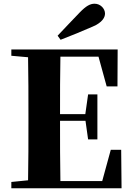

<svg xmlns="http://www.w3.org/2000/svg" viewBox="-20 -1013 714 1033"><path d="M290 -821 306 -799C364 -821 421 -845 479 -870C531 -892 545 -920 545 -940C545 -966 521 -993 489 -993C465 -993 443 -981 409 -946C372 -908 331 -864 290 -821ZM554 -548H612L613 -747H41V-713L131 -705C133 -602 133 -499 133 -395V-351C133 -247 133 -144 131 -43L41 -34V0H634L632 -207H576L530 -39H305C303 -143 303 -249 303 -360V-363H440L454 -263H504V-505H454L439 -399H303C303 -505 303 -608 305 -708H510Z"/></svg>

Font: Source Han Serif KR Heavy
Style: Regular
Weight: 900
Designer: Ryoko NISHIZUKA 西塚涼子 (kana & ideographs); Frank Grießhammer (Latin, Greek & Cyrillic); Wenlong ZHANG 张文龙 (bopomofo); San
Foundry: Adobe
Version: Version 2.001;hotconv 1.1.0;makeotfexe 2.6.0